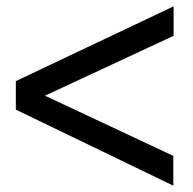

<svg xmlns="http://www.w3.org/2000/svg" viewBox="-20 -581 608 606"><path d="M528 -468 122 -279 527 -89V5L30 -235V-325L528 -561Z"/></svg>

Font: Faculty Glyphic
Style: Regular
Weight: 400
Designer: Koto Studio, Dylan Young
Foundry: Koto Studio
Version: Version 1.004; ttfautohint (v1.8.4.7-5d5b)